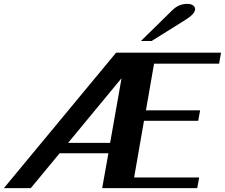

<svg xmlns="http://www.w3.org/2000/svg" viewBox="-53 -972 1162 992"><path d="M743 -643 701 -402H981L971 -348H691L640 -55H976L966 0H475L507 -180H255L106 0H-33L547 -700H1089L1079 -643ZM516 -234 575 -568 299 -234ZM838 -920Q856 -937 874.5 -944.5Q893 -952 916 -952Q933 -952 944 -944.5Q955 -937 955 -925Q955 -900 903 -868L730 -760H675Z"/></svg>

Font: Fahkwang
Style: Bold Italic
Weight: 700
Italic angle: -10°
Designer: Suppakit Chalermlarp | Katatrad Co.,Ltd.
Foundry: Cadson Demak Co.,Ltd.
Version: Version 1.000; ttfautohint (v1.6)